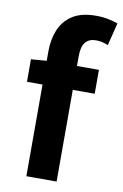

<svg xmlns="http://www.w3.org/2000/svg" viewBox="-91 -864 586 916"><g transform="rotate(10 202.5 -406.0)"><path d="M103.8 0V-605.1Q103.8 -663.3 123.3 -710.1Q142.9 -756.8 185.6 -784.3Q228.3 -811.7 298.3 -811.7Q331.7 -811.7 358.9 -806Q386.1 -800.3 405.1 -793.1L377.7 -683.3Q349.6 -696.2 318.4 -696.2Q285.8 -696.2 268.1 -675.3Q250.3 -654.4 250.3 -607.9V0ZM28.4 -444.1V-553.2L112.3 -559.8H356.6V-444.1Z"/></g></svg>

Font: Noto Sans SC Thin
Style: Regular
Weight: 100
Designer: Ryoko NISHIZUKA 西塚涼子 (kana, bopomofo & ideographs); Paul D. Hunt (Latin, Greek & Cyrillic); Sandoll Communications 산돌커뮤니
Foundry: Adobe
Version: Version 2.004-H2;hotconv 1.0.118;makeotfexe 2.5.65603